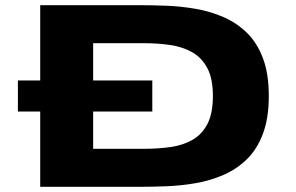

<svg xmlns="http://www.w3.org/2000/svg" viewBox="-20 -720 1140 740"><path d="M135 0V-290H49V-410H135V-700H520Q569 -700 624.2 -697.8Q679.5 -695.5 735.2 -685.8Q791 -676 841.2 -654.2Q891.5 -632.5 931 -594.2Q970.5 -556 993.2 -496.2Q1016 -436.5 1016 -350Q1016 -264 993.2 -204Q970.5 -144 931 -105.8Q891.5 -67.5 841.2 -45.8Q791 -24 735.2 -14.2Q679.5 -4.5 624.2 -2.2Q569 0 520 0ZM339 -146.5H535.5Q590.5 -146.5 638.5 -153.5Q686.5 -160.5 722.8 -181.5Q759 -202.5 779.8 -243Q800.5 -283.5 800.5 -350Q800.5 -417 779.2 -457.2Q758 -497.5 721 -518.5Q684 -539.5 636.2 -546.5Q588.5 -553.5 535.5 -553.5H339V-410H567V-290H339Z"/></svg>

Font: Trispace Expanded ExtraBold
Style: Regular
Weight: 800
Width: 7
Designer: Tyler Finck
Foundry: Etcetera Type Company
Version: Version 1.210; ttfautohint (v1.8.3)